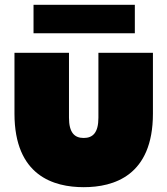

<svg xmlns="http://www.w3.org/2000/svg" viewBox="-20 -766 694 796"><path d="M327 10C451 10 614 -37 614 -295V-547H388V-278C388 -216 365 -194 327 -194C289 -194 266 -216 266 -278V-547H40V-295C40 -37 203 10 327 10ZM119 -628H539V-746H119Z"/></svg>

Font: Chess Sans Black
Style: Regular
Weight: 900
Designer: Wolf Bōese
Foundry: Wolf Bōese
Version: Version 7.223;Glyphs 3.3 (3306)